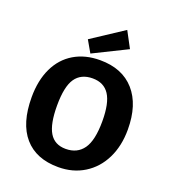

<svg xmlns="http://www.w3.org/2000/svg" viewBox="-169 -1082 1092 1220"><g transform="rotate(20 377.5 -471.5)"><path d="M700.2 -361.8Q700.2 -251 658.2 -166Q616.2 -81.1 540 -33.9Q463.9 13.2 365.2 13.2Q215.3 13.2 135.3 -78.9Q55.2 -170.9 55.2 -347.2Q55.2 -460.9 95 -544.4Q134.8 -627.9 209.5 -672.4Q284.2 -716.8 384.8 -716.8Q535.2 -716.8 617.7 -623.3Q700.2 -529.8 700.2 -361.8ZM225.1 -352.1Q225.1 -228 260 -169.9Q294.9 -111.8 370.1 -111.8Q448.2 -111.8 489 -169.4Q529.8 -227.1 529.8 -356.9Q529.8 -479 492.9 -535.4Q456.1 -591.8 379.9 -591.8Q301.8 -591.8 263.4 -536.4Q225.1 -481 225.1 -352.1ZM265.1 -814.9 480 -956.1 538.1 -847.2 311 -734.9Z"/></g></svg>

Font: Kadwa
Style: Regular
Weight: 400
Designer: Sol Matas
Foundry: Sol Matas
Version: Version 1.000;PS 001.000;hotconv 1.0.70;makeotf.lib2.5.58329